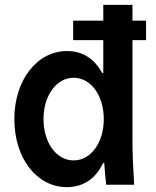

<svg xmlns="http://www.w3.org/2000/svg" viewBox="-20 -760 640 790"><path d="M417 0H532C528 -63 525 -129 525 -180V-595H581V-675H525V-740H405V-675H281V-595H405V-460H400C369 -518 320 -550 256 -550C132 -550 39 -430 39 -270C39 -109 131 10 255 10C323 10 374 -25 404 -89H409C411 -60 413 -32 417 0ZM283 -100C212 -100 159 -173 159 -270C159 -367 212 -440 283 -440C354 -440 407 -367 407 -270C407 -173 354 -100 283 -100Z"/></svg>

Font: CommitMono
Style: 700Regular
Weight: 700
Monospace: yes
Designer: Eigil Nikolajsen
Foundry: Eigil Nikolajsen
Version: Version 1.143